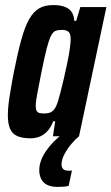

<svg xmlns="http://www.w3.org/2000/svg" viewBox="-20 -538 440 758"><path d="M101 8Q70 8 50 0Q30 -8 20.5 -28Q11 -48 11 -83Q11 -113 17.5 -155Q24 -197 35 -255Q50 -330 64 -381Q78 -432 95 -462Q112 -492 134.5 -505Q157 -518 190 -518Q218 -518 236 -511Q254 -504 263 -490.5Q272 -477 273 -456H281L297 -510H400L292 0H189L198 -59H190Q180 -33 165 -18Q150 -3 133.5 2.5Q117 8 101 8ZM155 -90Q168 -90 177.5 -93.5Q187 -97 194.5 -107Q202 -117 208 -135Q212 -148 218.5 -172.5Q225 -197 232 -227.5Q239 -258 245.5 -289Q252 -320 255.5 -345Q259 -370 259 -383Q259 -405 250.5 -412.5Q242 -420 224 -420Q209 -420 199 -416Q189 -412 181 -396Q173 -380 164.5 -347Q156 -314 144 -255Q133 -199 127 -167.5Q121 -136 121 -120Q121 -107 124.5 -100.5Q128 -94 135.5 -92Q143 -90 155 -90ZM208 200Q182 200 165.5 191.5Q149 183 142 167.5Q135 152 135 134Q135 98 160.5 60Q186 22 228 -10L292 0Q278 11 262 30Q246 49 234.5 70.5Q223 92 223 112Q223 123 229.5 129.5Q236 136 253 136Q255 136 257 136Q259 136 264 135L251 196Q243 198 231 199Q219 200 208 200Z"/></svg>

Font: Saira ExtraCondensed
Style: Bold Italic
Weight: 700
Width: 2
Italic angle: -12°
Designer: Hector Gatti with collaboration of the Omnibus-Type team
Foundry: Omnibus-Type
Version: Version 1.101